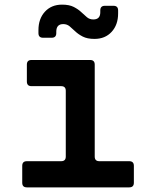

<svg xmlns="http://www.w3.org/2000/svg" viewBox="-20 -809 640 829"><path d="M96 0Q76 0 76 -20V-93Q76 -113 96 -113H244Q264 -113 264 -133V-417Q264 -437 244 -437H116Q96 -437 96 -457V-530Q96 -550 116 -550H369Q389 -550 389 -530V-133Q389 -113 409 -113H538Q558 -113 558 -93V-20Q558 0 538 0ZM388 -641Q357 -641 337.5 -651Q318 -661 305 -673.5Q292 -686 280.5 -695.5Q269 -705 253 -705Q223 -705 223 -672V-666Q223 -646 203 -646H166Q146 -646 146 -666V-679Q146 -728 174 -758.5Q202 -789 248 -789Q279 -789 298.5 -779Q318 -769 331 -756.5Q344 -744 355.5 -734.5Q367 -725 383 -725Q413 -725 413 -756V-764Q413 -784 433 -784H470Q490 -784 490 -764V-751Q490 -702 462 -671.5Q434 -641 388 -641Z"/></svg>

Font: Pitagon Sans Mono
Style: Bold
Weight: 700
Monospace: yes
Designer: Travis Tran
Foundry: Pitagon
Version: Version 1.001; ttfautohint (v1.8.4.7-5d5b);gftools[0.9.26]